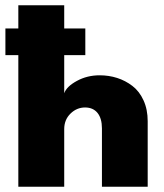

<svg xmlns="http://www.w3.org/2000/svg" viewBox="-36 -708 622 728"><path d="M-15.5 -499V-600H33.5V-688H207.5V-600H287.5V-499H207.5V-354.5Q216.5 -380 255.5 -401.2Q294.5 -422.5 342 -422.5Q376.5 -422.5 408 -412.5Q439.5 -402.5 466 -382.2Q492.5 -362 508.2 -327.5Q524 -293 524 -248.5V0H350.5V-221Q350.5 -259 333.8 -279.8Q317 -300.5 286.5 -300.5Q255 -300.5 231.2 -277.2Q207.5 -254 207.5 -218.5V0H33.5V-499Z"/></svg>

Font: League Spartan ExtraBold
Style: Regular
Weight: 800
Foundry: The League of Moveable Type
Version: Version 2.002